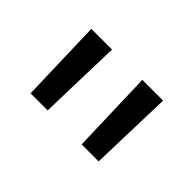

<svg xmlns="http://www.w3.org/2000/svg" viewBox="-57 -928 735 735"><g transform="rotate(45 310.0 -560.5)"><path d="M218.5 -391 228 -730H116L126 -391ZM392 -730 402.5 -391H494.5L504.5 -730Z"/></g></svg>

Font: Monaspace Argon Medium
Style: Regular
Weight: 500
Designer: Riley Cran & the Lettermatic Team
Foundry: Lettermatic
Version: Version 1.000 (Monaspace Argon)